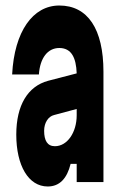

<svg xmlns="http://www.w3.org/2000/svg" viewBox="-20 -660 440 696"><path d="M258 -66V0H355V-400C355 -555 298 -640 195 -640C99 -640 32 -546 24 -390H121C125 -450 153 -486 195 -486C217 -486 233 -477 243 -460C252 -445 257 -423 258 -394L154 -367C81 -347 39 -279 39 -172C39 -60 83 16 153 16C196 16 223 -13 236 -66ZM258 -242C258 -180 224 -130 179 -130C152 -130 140 -150 140 -186C140 -215 155 -238 176 -243L258 -265Z"/></svg>

Font: Yard Headline
Style: Regular
Weight: 400
Monospace: yes
Designer: Roman Shamin
Foundry: Evil Martians
Version: Version 1.000